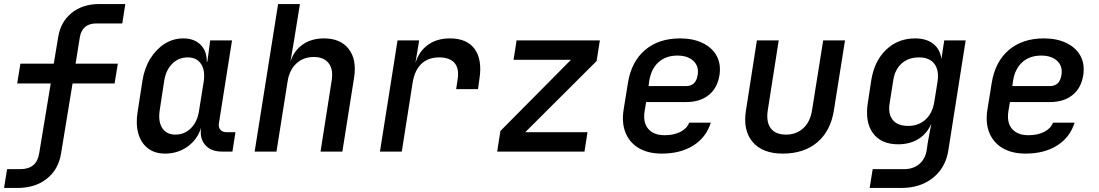

<svg xmlns="http://www.w3.org/2000/svg" viewBox="-20 -750 5440 950"><path d="M0 180 15 87H80Q162 87 174 8L231 -337H65L81 -435H246L268 -567Q280 -642 334.5 -686Q389 -730 471 -730H600L585 -634H457Q387 -634 375 -566L354 -435H563L547 -337H339L282 10Q269 89 211.5 134.5Q154 180 66 180Z M796 10Q746 10 712 -16Q678 -42 664.5 -89Q651 -136 661 -197L685 -352Q695 -414 724 -460.5Q753 -507 795 -533.5Q837 -560 887 -560Q941 -560 972.5 -528.5Q1004 -497 1003 -445H1006L1020 -550H1128L1063 -139Q1060 -120 1070.5 -108Q1081 -96 1100 -96H1145L1130 0H1078Q1024 0 995.5 -32.5Q967 -65 975 -117V-118Q957 -60 908.5 -25Q860 10 796 10ZM848 -84Q893 -84 925 -116Q957 -148 965 -203L988 -347Q996 -402 974.5 -434Q953 -466 909 -466Q863 -466 831.5 -434Q800 -402 792 -347L770 -203Q762 -148 783 -116Q804 -84 848 -84Z M1240 0 1356 -730H1464L1435 -550L1417 -445Q1434 -499 1477.5 -529.5Q1521 -560 1583 -560Q1665 -560 1705.5 -507.5Q1746 -455 1732 -366L1674 0H1566L1621 -351Q1630 -407 1606 -437.5Q1582 -468 1533 -468Q1481 -468 1446.5 -436Q1412 -404 1403 -347L1348 0Z M1860 0 1947 -550H2054L2036 -442H2037Q2054 -497 2098 -528.5Q2142 -560 2206 -560Q2291 -560 2329 -507Q2367 -454 2352 -358L2345 -309H2237L2244 -355Q2253 -411 2229 -438.5Q2205 -466 2153 -466Q2099 -466 2065.5 -434.5Q2032 -403 2022 -343L1968 0Z M2440 0 2456 -102 2805 -454H2521L2536 -550H2948L2932 -448L2579 -96H2887L2872 0Z M3254 10Q3187 10 3141 -17Q3095 -44 3075 -93.5Q3055 -143 3066 -210L3087 -340Q3104 -445 3171.5 -502.5Q3239 -560 3345 -560Q3410 -560 3457 -537Q3504 -514 3526 -473.5Q3548 -433 3540 -379Q3530 -314 3486.5 -279.5Q3443 -245 3375 -245H3177L3170 -203Q3160 -145 3187 -113Q3214 -81 3269 -81Q3314 -81 3346.5 -97.5Q3379 -114 3390 -143H3497Q3474 -70 3410.5 -30Q3347 10 3254 10ZM3189 -324H3375Q3397 -324 3412 -336.5Q3427 -349 3432 -379Q3439 -422 3411 -448.5Q3383 -475 3332 -475Q3274 -475 3237.5 -441.5Q3201 -408 3192 -347Z M3853 10Q3753 10 3704 -47.5Q3655 -105 3671 -204L3725 -550H3833L3779 -205Q3770 -147 3793.5 -115.5Q3817 -84 3869 -84Q3920 -84 3954.5 -115.5Q3989 -147 3998 -205L4053 -550H4161L4106 -204Q4090 -102 4024 -46Q3958 10 3853 10Z M4283 180 4298 87H4453Q4498 87 4528 62Q4558 37 4565 -6L4571 -47L4588 -138Q4567 -89 4524.5 -62.5Q4482 -36 4424 -36Q4340 -36 4299.5 -91Q4259 -146 4274 -242L4291 -353Q4306 -448 4364.5 -504Q4423 -560 4508 -560Q4564 -560 4598 -533Q4632 -506 4638 -458L4652 -550H4758L4672 -4Q4658 81 4595.5 130.5Q4533 180 4439 180ZM4474 -127Q4525 -127 4559.5 -158.5Q4594 -190 4603 -247L4619 -347Q4627 -403 4603 -434.5Q4579 -466 4527 -466Q4475 -466 4441.5 -436Q4408 -406 4400 -354L4382 -240Q4373 -187 4397 -157Q4421 -127 4474 -127Z M5054 10Q4987 10 4941 -17Q4895 -44 4875 -93.5Q4855 -143 4866 -210L4887 -340Q4904 -445 4971.5 -502.5Q5039 -560 5145 -560Q5210 -560 5257 -537Q5304 -514 5326 -473.5Q5348 -433 5340 -379Q5330 -314 5286.5 -279.5Q5243 -245 5175 -245H4977L4970 -203Q4960 -145 4987 -113Q5014 -81 5069 -81Q5114 -81 5146.5 -97.5Q5179 -114 5190 -143H5297Q5274 -70 5210.5 -30Q5147 10 5054 10ZM4989 -324H5175Q5197 -324 5212 -336.5Q5227 -349 5232 -379Q5239 -422 5211 -448.5Q5183 -475 5132 -475Q5074 -475 5037.5 -441.5Q5001 -408 4992 -347Z"/></svg>

Font: JetBrains Mono NL SemiBold
Style: Italic
Weight: 600
Italic angle: -9°
Monospace: yes
Designer: Philipp Nurullin, Konstantin Bulenkov
Foundry: JetBrains
Version: Version 2.305; ttfautohint (v1.8.4.7-5d5b)